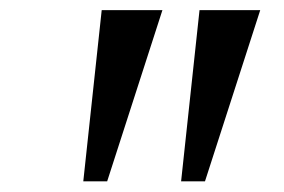

<svg xmlns="http://www.w3.org/2000/svg" viewBox="-20 -846 547 370"><path d="M293 -826.5 186.5 -496.5H140.5L176 -826.5ZM481.5 -826.5 375 -496.5H329L364.5 -826.5Z"/></svg>

Font: Merriweather 36pt Medium
Style: Italic
Weight: 500
Italic angle: -7.8°
Version: Version 2.101